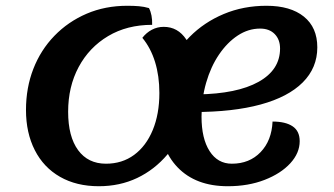

<svg xmlns="http://www.w3.org/2000/svg" viewBox="-20 -620 1158 665"><path d="M322 25Q245 25 188 -7.5Q131 -40 100.5 -100Q70 -160 70 -239Q70 -316 95.5 -381.5Q121 -447 168.5 -496Q216 -545 280 -572.5Q344 -600 421 -600Q443 -600 461 -598.5Q479 -597 496 -592Q508 -569 507 -534Q420 -534 354.5 -495Q289 -456 252.5 -388Q216 -320 216 -233Q216 -147 250.5 -100Q285 -53 347 -53Q403 -53 444.5 -83.5Q486 -114 509 -169.5Q532 -225 532 -298Q532 -357 517 -405.5Q502 -454 473 -489Q487 -507 506 -517Q525 -527 547 -527Q596 -527 625 -483.5Q654 -440 654 -366Q654 -280 629.5 -209Q605 -138 560 -85Q515 -32 455 -3.5Q395 25 322 25ZM769 25Q658 25 595 -40.5Q532 -106 532 -221Q532 -303 559.5 -372.5Q587 -442 637 -492.5Q687 -543 755 -571.5Q823 -600 903 -600Q986 -600 1032.5 -562.5Q1079 -525 1079 -456Q1079 -385 1028.5 -334.5Q978 -284 882.5 -258Q787 -232 652 -232L664 -293Q801 -295 875.5 -336.5Q950 -378 950 -452Q950 -483 931.5 -502Q913 -521 881 -521Q840 -521 803.5 -497Q767 -473 738.5 -431Q710 -389 694 -333.5Q678 -278 678 -216Q678 -140 706 -96.5Q734 -53 783 -53Q844 -53 882.5 -93Q921 -133 924 -199Q969 -199 993.5 -182.5Q1018 -166 1018 -131Q1018 -90 985.5 -54.5Q953 -19 896.5 3Q840 25 769 25Z"/></svg>

Font: Lemonada Medium
Style: Regular
Weight: 500
Designer: Mohamed Gaber (Arabic), Eduardo Tunni (Latin)
Foundry: Kief Type Foundry
Version: Version 4.004; ttfautohint (v1.8.2)